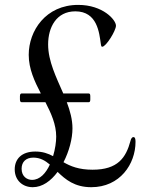

<svg xmlns="http://www.w3.org/2000/svg" viewBox="-20 -753 579 784"><path d="M113.6 11.4C153.1 11.4 187.9 -14.2 215.2 -51.1C247.2 -20.2 284.4 11.4 352.6 11.4C469.8 11.4 533.4 -83.1 533.4 -174C533.4 -186.4 531.2 -193.2 524.9 -193.2C518.5 -193.2 514.9 -186.1 512.8 -177.6C494.3 -109.4 461.6 -60 358 -60C301.8 -60 267.8 -74.2 239.3 -90.6C262.4 -135.3 275.9 -186.8 275.9 -228.7C275.9 -264.6 266.3 -300.1 252.8 -335.6H342C346.9 -335.9 348.7 -338.8 348.7 -346.9V-360.1C348.7 -368.3 346.9 -371.1 342 -371.4H238.3C209.9 -437.1 176.5 -502.8 176.5 -571.7C176.5 -641.3 210.2 -706.7 287.6 -706.7C377.8 -706.7 385.3 -618.3 391.7 -573.9C392.8 -565 394.2 -562.1 397.4 -562.1C413 -562.1 453.5 -627.8 453.5 -648.1C453.5 -671.9 400.2 -733 299.4 -733C166.5 -733 97.3 -627.1 97.3 -529.1C97.3 -471.6 121.1 -420.8 146.7 -371.4H68.5C63.6 -371.1 61.8 -368.3 61.4 -360.1V-346.9C61.8 -338.8 63.6 -335.9 68.5 -335.6H165.5C188.9 -290.1 209.5 -244.7 209.5 -195.3C209.5 -173.3 205.3 -143.8 196.7 -115.4C176.5 -126.1 154.5 -134.2 124.3 -134.2C68.2 -134.2 40.1 -103.7 40.1 -61.4C40.1 -16.3 72.8 11.4 113.6 11.4ZM68.2 -63.9C68.2 -92.3 86.3 -109.4 116.1 -109.4C143.8 -109.4 164.4 -97.3 183.6 -81C167.3 -45.8 143.1 -18.5 110.8 -18.5C91.6 -18.5 68.2 -31.2 68.2 -63.9Z"/></svg>

Font: Margiela Serif
Style: Regular
Weight: 400
Designer: Andreas Faust, Stefan Endress
Version: Version 1.002;FEAKit 1.0